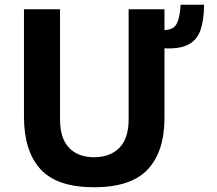

<svg xmlns="http://www.w3.org/2000/svg" viewBox="-20 -779 914 809"><path d="M376.5 10Q220 10 150.5 -66.2Q81 -142.5 81 -287V-740H233V-276Q233 -195.5 271.2 -156Q309.5 -116.5 376.5 -116.5Q443.5 -116.5 482.8 -156Q522 -195.5 522 -276V-740H673V-652Q696.5 -653.5 709.8 -662Q723 -670.5 730.5 -693Q738 -715.5 741 -759H840Q839 -693 825.2 -653.2Q811.5 -613.5 779.2 -594.2Q747 -575 691 -575Q679 -575 673 -575.5V-282Q673 -140.5 602.5 -65.2Q532 10 376.5 10Z"/></svg>

Font: 1883 Sans
Style: Bold
Weight: 700
Designer: 1883 Sans project is a fork of Public Sans.
Version: Version 1.009